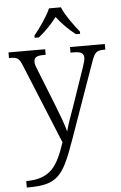

<svg xmlns="http://www.w3.org/2000/svg" viewBox="-64 -810 687 1094"><g transform="rotate(-5 279.0 -263.0)"><path d="M163 -619V-606H187C230 -641 262 -674 292 -714C322 -674 355 -641 399 -606H423V-619C392 -657 345 -721 327 -766H259C240 -721 194 -657 163 -619ZM44 203V240H50C220 240 253 196 324 -5L478 -440C498 -496 508 -504 554 -504H558V-536H359V-504H378C420 -504 435 -493 435 -468C435 -456 429 -435 421 -412L345 -191C327 -141 311 -98 301 -58C292 -96 264 -169 243 -222L169 -408C155 -442 150 -456 150 -468C150 -493 163 -504 204 -504H217V-536H7V-504H10C56 -504 65 -497 83 -453L269 1C225 132 185 203 44 203Z"/></g></svg>

Font: Noto Serif Georgian Light
Style: Regular
Weight: 300
Designer: Monotype Design Team, Akaki Razmadze
Foundry: Google LLC
Version: Version 2.003